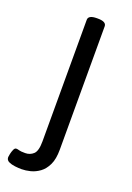

<svg xmlns="http://www.w3.org/2000/svg" viewBox="-160 -579 579 844"><g transform="rotate(20 129.5 -156.5)"><path d="M145 -525Q185 -525 185 -503V74Q185 118 172 145Q159 172 139 186.5Q119 201 97 206.5Q75 212 56 212Q42 212 25 210Q8 208 -4.5 202Q-17 196 -17 182Q-17 178 -14.5 166.5Q-12 155 -7.5 145Q-3 135 4 135Q11 135 18 137.5Q25 140 47 140Q69 140 85 125.5Q101 111 101 66V-503Q101 -525 141 -525Z"/></g></svg>

Font: Asap VF Beta
Style: Regular
Weight: 400
Designer: Pablo Cosgaya
Foundry: Pablo Cosgaya
Version: Version 1.007